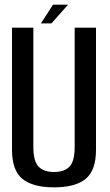

<svg xmlns="http://www.w3.org/2000/svg" viewBox="-20 -793 468 817"><path d="M210.1 4.2Q300.3 4.2 344.4 -31.8Q388.5 -67.7 388.5 -155.7V-675.2H297.8V-168.3Q297.8 -107.6 276.2 -84.4Q254.5 -61.1 210.1 -61.1Q165.5 -61.1 143.7 -84.5Q121.9 -107.8 121.9 -168.3V-675.2H31.1V-155.7Q31.1 -67.7 75.4 -31.8Q119.7 4.2 210.1 4.2ZM154.2 -693.5H198.9L269.6 -773.2H205.6Z"/></svg>

Font: Anybody Thin Condensed
Style: Regular
Weight: 100
Width: 3
Version: Version 1.113;gftools[0.9.25]